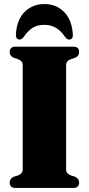

<svg xmlns="http://www.w3.org/2000/svg" viewBox="-20 -931 440 951"><path d="M307.5 -91Q307.5 -71 331 -62L352.5 -55.5Q372 -46 372 -26.5Q372 0 342 0H58Q28 0 28 -26.5Q28 -46 47.5 -55.5L69 -62Q92.5 -71 92.5 -91V-609Q92.5 -629 69 -638L47.5 -645Q28 -654 28 -673.5Q28 -700 58 -700H342Q372 -700 372 -673.5Q372 -654 352.5 -645L331 -638Q307.5 -629 307.5 -609ZM200 -808Q164.5 -808 141.2 -793Q118 -778 99 -750Q88 -735 77.5 -735Q56.5 -735 59 -765Q64.5 -836.5 103.8 -873.8Q143 -911 200 -911Q256.5 -911 295.5 -873.8Q334.5 -836.5 340.5 -765Q343.5 -735 322 -735Q311.5 -735 301 -750Q262 -808 200 -808Z"/></svg>

Font: Fraunces 144pt Soft Black
Style: Regular
Weight: 900
Version: Version 1.000;[b76b70a41]